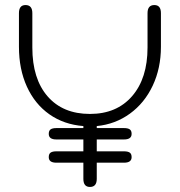

<svg xmlns="http://www.w3.org/2000/svg" viewBox="-20 -730 712 760"><path d="M617 -678V-545Q617 -460 584.5 -391Q552 -322 494 -280Q436 -238 363 -231V-223H471Q486 -223 493.5 -218Q501 -213 501 -200Q501 -178 471 -178H363V-131H471Q486 -131 493.5 -126Q501 -121 501 -108Q501 -86 471 -86H363V-22Q363 10 336 10Q310 10 310 -22V-86H203Q173 -86 173 -108Q173 -121 180.5 -126Q188 -131 203 -131H310V-178H203Q173 -178 173 -200Q173 -213 180.5 -218Q188 -223 203 -223H310V-231Q233 -237 175.5 -277.5Q118 -318 86.5 -387Q55 -456 55 -545V-678Q55 -710 81 -710Q108 -710 108 -678V-542Q108 -418 168.5 -348.5Q229 -279 336 -279Q442 -279 503 -349.5Q564 -420 564 -542V-678Q564 -710 591 -710Q617 -710 617 -678Z"/></svg>

Font: Kodchasan ExtraLight
Style: Regular
Weight: 275
Version: Version 1.000; ttfautohint (v1.6)